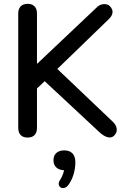

<svg xmlns="http://www.w3.org/2000/svg" viewBox="-20 -697 648 983"><path d="M73.4 -42.3V-628.3Q73.4 -651.5 85.8 -664.4Q98.2 -677.3 121.4 -677.3Q144.5 -677.3 156.9 -664.4Q169.3 -651.5 169.3 -628.3V-371.6H171.3L477.9 -661.5Q492.3 -675.1 511.8 -675.9Q531.4 -676.6 542.6 -665.6Q550.8 -657.1 554.4 -647.1Q558 -637.1 554.3 -624.7Q550.7 -612.3 535.7 -597.7L247.6 -319L249 -367.3L556.7 -74.5Q572.6 -59.6 576.2 -44.4Q579.8 -29.3 574.9 -17.9Q569.9 -6.5 561.5 0Q549.5 10.1 530.3 5.2Q511.1 0.2 488.3 -20.9L208.8 -281.3L169.3 -244.1V-42.3Q169.3 -18.2 156.9 -5.5Q144.5 7.3 121.4 7.3Q98.2 7.3 85.8 -5.6Q73.4 -18.5 73.4 -42.3ZM288.4 223.1Q298.1 208 303.8 190.6Q309.5 173.3 309.5 158.1L312.5 174.7Q284.5 174.7 269.1 161Q253.7 147.4 253.7 123.5Q253.7 99.6 268.4 86.3Q283.1 73 309.1 73Q336.5 73 351.2 88.6Q365.9 104.2 365.9 134.1Q365.9 165.3 356 197.6Q346.1 230 327.6 252.9Q316 266.4 301.7 265.8Q287.3 265.2 282.1 252.3Q276.9 239.5 288.4 223.1Z"/></svg>

Font: SN Pro Thin
Style: Regular
Weight: 200
Designer: Tobias Whetton
Foundry: Supernotes
Version: Version 1.003;Glyphs 3.3 (3324)